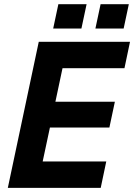

<svg xmlns="http://www.w3.org/2000/svg" viewBox="-20 -913 652 933"><path d="M18 0 168.4 -710H611.8L584.8 -581.6H283.8L249.2 -418.6H538.2L511.6 -293.4H222.6L187.4 -128.4H496.4L469.4 0ZM238.4 -774.2 263.6 -892.6H400.8L375.6 -774.2ZM443.6 -774.2 468.8 -892.6H606L580.8 -774.2Z"/></svg>

Font: Geist Mono
Style: Italic
Weight: 400
Italic angle: -12°
Monospace: yes
Designer: Basement.studio, Andrés Briganti, Mateo Zaragoza
Foundry: Basement.studio, Vercel, Andrés Briganti, Guido Ferreyra, Mateo Zaragoza
Version: Version 1.500